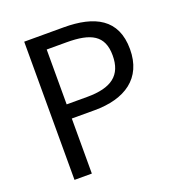

<svg xmlns="http://www.w3.org/2000/svg" viewBox="-132 -845 897 957"><g transform="rotate(-20 316.5 -366.5)"><path d="M101 0H193V-292H314C475 -292 584 -363 584 -518C584 -678 474 -733 310 -733H101ZM193 -367V-658H298C427 -658 492 -625 492 -518C492 -413 431 -367 302 -367Z"/></g></svg>

Font: Source Han Sans JP
Style: Regular
Weight: 400
Designer: Ryoko NISHIZUKA 西塚涼子 (kana, bopomofo & ideographs); Paul D. Hunt (Latin, Greek & Cyrillic); Sandoll Communications 산돌커뮤니
Foundry: Adobe
Version: Version 2.004;hotconv 1.0.118;makeotfexe 2.5.65603